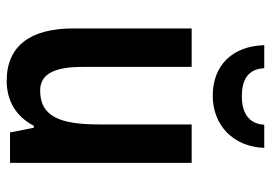

<svg xmlns="http://www.w3.org/2000/svg" viewBox="-138 -728 810 574"><g transform="rotate(90 267.0 -441.0)"><path d="M422 -826H353C350 -775 311 -759 268 -759C222 -759 186 -775 184 -826H115C118 -728 178 -672 266 -672C354 -672 419 -733 422 -826ZM467 -609H352V-332C352 -217 329 -156 251 -156C202 -156 180 -197 180 -283V-609H65V-255C65 -127 117 -56 222 -56C280 -56 328 -83 356 -137H362L376 -66H467Z"/></g></svg>

Font: Noto Sans Malayalam UI Condensed SemiBold
Style: Regular
Weight: 600
Width: 3
Designer: Jelle Bosma - Monotype Design Team
Foundry: Monotype Imaging Inc.
Version: Version 2.104